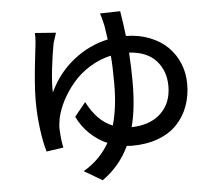

<svg xmlns="http://www.w3.org/2000/svg" viewBox="-56 -823 1067 946"><g transform="rotate(-5 478.0 -350.0)"><path d="M578.6 -187Q670.9 -189 723.9 -239Q776.9 -289.1 776.9 -373Q776.9 -448.2 731.9 -498.5Q687 -548.8 598.1 -554.2Q603 -477.1 603 -409.2Q603 -276.4 578.6 -187ZM472.2 -758.8 572.3 -761.2Q583.5 -692.9 589.8 -637.2Q653.8 -636.2 706.8 -615.5Q759.8 -594.7 795.4 -559.6Q831.1 -524.4 850.6 -477.1Q870.1 -429.7 870.1 -376Q870.1 -315.9 851.3 -265.4Q832.5 -214.8 796.4 -176.8Q760.3 -138.7 703.1 -117.2Q646 -95.7 573.2 -95.7Q559.6 -95.7 546.9 -97.2Q501 0 414.1 61L324.7 8.3Q406.2 -38.6 453.1 -120.1Q405.8 -140.6 367.7 -177Q329.6 -213.4 306.2 -262.2L361.3 -330.1Q411.1 -232.9 486.8 -203.1Q512.2 -288.6 512.2 -409.2Q512.2 -493.2 507.3 -546.9Q451.2 -534.7 401.6 -503.7Q352.1 -472.7 317.9 -431.9Q283.7 -391.1 261 -347.2Q238.3 -303.2 229 -259.8Q223.1 -225.6 224.1 -206.1Q227.1 -148.9 234.9 -116.2L150.9 -104Q136.7 -150.9 127.9 -220Q119.1 -289.1 119.1 -356.9Q119.1 -403.8 123.8 -459.5Q128.4 -515.1 135.3 -573.5Q142.1 -631.8 143.1 -641.1Q146 -667.5 144 -690.9L248 -683.1Q247.1 -680.7 231.9 -633.3Q221.7 -580.6 213.4 -509.3Q205.1 -438 207 -391.1Q250 -483.9 327.4 -545.7Q404.8 -607.4 499 -627.9Q497.1 -645.5 488.8 -697.3Q478 -744.1 472.2 -758.8Z"/></g></svg>

Font: Karasuma Gothic
Style: Regular
Weight: 500
Designer: Rasmus Andersson / Ryoko Nishizuka
Foundry: Genbu
Version: Version 1.00